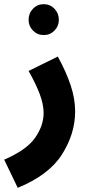

<svg xmlns="http://www.w3.org/2000/svg" viewBox="-56 -670 445 920"><path d="M29 230Q178 169 241 70Q304 -29 304 -136Q304 -197 282.5 -261.5Q261 -326 221 -399L81 -330Q114 -272 133.5 -221.5Q153 -171 153 -129Q153 -68 112 -9.5Q71 49 -36 95ZM154 -502Q184 -502 205 -523.5Q226 -545 226 -575Q226 -606 205 -628Q184 -650 154 -650Q123 -650 102 -628Q81 -606 81 -575Q81 -545 102 -523.5Q123 -502 154 -502Z"/></svg>

Font: Noto Sans Arabic Condensed Extra
Style: Regular
Weight: 800
Width: 3
Designer: Nadine Chahine - Monotype Design Team
Foundry: Monotype Imaging Inc.
Version: Version 1.902